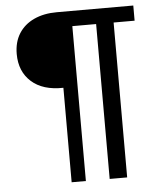

<svg xmlns="http://www.w3.org/2000/svg" viewBox="-52 -774 682 820"><g transform="rotate(-5 288.5 -364.5)"><path d="M222 0V-405Q134 -403 85 -447Q36 -491 36 -566Q36 -617 59 -653.5Q82 -690 124 -709.5Q166 -729 222 -729H550V-664H460V0H385V-664H283V0Z"/></g></svg>

Font: Mona Sans SemiCondensed
Style: Regular
Weight: 400
Width: 4
Designer: Deni Anggara
Foundry: GitHub
Version: Version 2.000